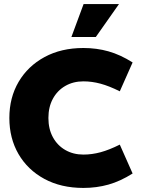

<svg xmlns="http://www.w3.org/2000/svg" viewBox="-20 -914 692 944"><path d="M390 10Q280 10 198 -34.5Q116 -79 71 -156.5Q26 -234 26 -334Q26 -434 71.5 -511.5Q117 -589 199 -633.5Q281 -678 390 -678Q455 -678 513.5 -661.5Q572 -645 632 -607L569 -465Q517 -491 474.5 -502.5Q432 -514 390 -514Q340 -514 301 -491.5Q262 -469 240 -428.5Q218 -388 218 -334Q218 -280 240 -239.5Q262 -199 301 -176.5Q340 -154 390 -154Q432 -154 474.5 -165.5Q517 -177 569 -203L632 -61Q572 -23 513.5 -6.5Q455 10 390 10ZM331 -732 391 -894H565L451 -732Z"/></svg>

Font: Gantari Black
Style: Regular
Weight: 900
Version: Version 1.000